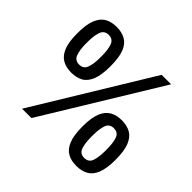

<svg xmlns="http://www.w3.org/2000/svg" viewBox="-173 -880 1074 1074"><g transform="rotate(45 364.5 -343.0)"><path d="M122 0 540 -686H615L196 0ZM173 -337Q132 -337 103 -353.5Q74 -370 58 -409Q42 -448 42 -517Q42 -587 58 -626Q74 -665 103 -681.5Q132 -698 173 -698Q214 -698 243.5 -681.5Q273 -665 288.5 -626Q304 -587 304 -517Q304 -448 288 -408.5Q272 -369 243 -353Q214 -337 173 -337ZM173 -400Q207 -400 218 -431Q229 -462 229 -510V-525Q229 -573 218 -604Q207 -635 173 -635Q139 -635 128 -604Q117 -573 117 -525V-510Q117 -462 128 -431Q139 -400 173 -400ZM562 12Q521 12 492 -4.5Q463 -21 447 -60Q431 -99 431 -168Q431 -238 447 -277Q463 -316 492.5 -332.5Q522 -349 563 -349Q604 -349 633 -332.5Q662 -316 678 -277Q694 -238 694 -168Q694 -99 678 -59.5Q662 -20 632.5 -4Q603 12 562 12ZM562 -51Q597 -51 607.5 -82Q618 -113 618 -161V-176Q618 -224 607.5 -255Q597 -286 562 -286Q528 -286 517.5 -255Q507 -224 507 -176V-161Q507 -113 517.5 -82Q528 -51 562 -51Z"/></g></svg>

Font: Archivo Narrow Medium
Style: Regular
Weight: 500
Designer: Hector Gatti
Foundry: Omnibus-Type
Version: Version 3.002